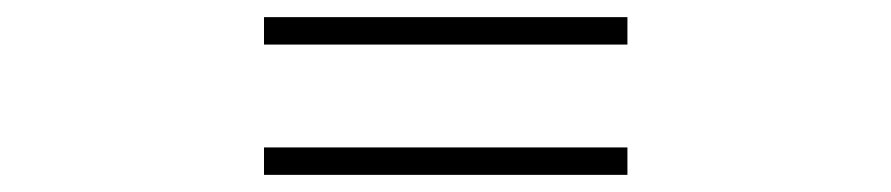

<svg xmlns="http://www.w3.org/2000/svg" viewBox="-20 -492 1040 224"><path d="M288 -440H712V-472H288ZM288 -288H712V-320H288Z"/></svg>

Font: Noto Sans CJK JP Light
Style: Regular
Weight: 300
Designer: Ryoko NISHIZUKA (kana & ideographs); Paul D. Hunt (Latin, Greek & Cyrillic); Wenlong ZHANG (bopomofo); Sandoll Communica
Foundry: Adobe Systems Incorporated
Version: Version 1.004;PS 1.004;hotconv 1.0.82;makeotf.lib2.5.63406